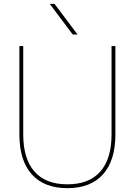

<svg xmlns="http://www.w3.org/2000/svg" viewBox="-20 -970 702 1000"><path d="M359 -790 239 -950H264L384 -790ZM561 -730H581V-270Q581 -134 516.5 -62Q452 10 331 10Q210 10 145.5 -62Q81 -134 81 -270V-730H101V-270Q101 -143 159.5 -76.5Q218 -10 331 -10Q444 -10 502.5 -76.5Q561 -143 561 -270Z"/></svg>

Font: Mplus 1p Thin
Style: Regular
Weight: 250
Version: Version 1.061